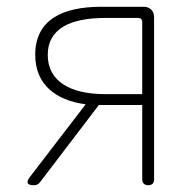

<svg xmlns="http://www.w3.org/2000/svg" viewBox="-20 -547 580 567"><path d="M400 -381V-269H291C187 -269 121 -307 121 -385C121 -462 187 -494 291 -494H345H387C396 -494 400 -490 400 -481ZM435 -263V-496C435 -515 423 -527 404 -527H357H279C165 -527 84 -489 84 -385C84 -295 148 -250 233 -239L68 -24C56 -8 60 0 80 0C88 0 94 -3 99 -10L272 -237H400V-17C400 -6 407 0 418 0C429 0 435 -6 435 -17V-263Z"/></svg>

Font: GenSenRounded2 TW EL
Style: Regular
Weight: 250
Version: Version 2.100;PS 2.1;hotconv 16.6.51;makeotf.lib2.5.65220 DE